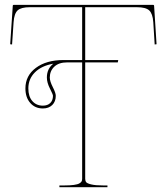

<svg xmlns="http://www.w3.org/2000/svg" viewBox="-20 -780 695 800"><path d="M202.1 -514.6Q152.8 -505.9 125.5 -478.5Q98.1 -451.2 98.1 -411.6Q98.1 -377.9 114.7 -358.9Q131.3 -339.8 158.7 -339.8Q178.2 -339.8 189.5 -350.8Q200.7 -361.8 200.7 -380.9Q200.7 -386.2 188 -411.1Q175.3 -436 175.3 -457Q175.3 -493.2 202.1 -514.6ZM38.1 -759.8H617.2Q622.1 -759.8 622.1 -755.4L632.3 -595.7L624.5 -594.7L618.7 -687.5Q616.2 -723.1 601.8 -736.6Q587.4 -750 549.8 -750H335V-529.8H472.7L470.7 -520H335V-35.2Q335 -26.4 339.1 -21Q343.3 -15.6 360.6 -11.5Q377.9 -7.3 410.2 -7.3H427.7V0H227.5V-7.3H247.6Q272 -7.3 287.8 -9.5Q303.7 -11.7 310.8 -15.9Q317.9 -20 320.1 -24.4Q322.3 -28.8 322.3 -35.2V-520H259.3Q225.1 -520 206.3 -502.2Q187.5 -484.4 187.5 -457Q187.5 -441.4 200 -417Q212.4 -392.6 212.4 -380.9Q212.4 -356.9 197.8 -342.5Q183.1 -328.1 158.7 -328.1Q126 -328.1 106 -351.1Q85.9 -374 85.9 -411.6Q85.9 -464.8 129.6 -497.3Q173.3 -529.8 244.6 -529.8H322.3V-750H105Q67.9 -750 53.5 -736.8Q39.1 -723.6 36.6 -687.5L30.3 -594.7L22.5 -595.7L33.2 -755.4Q33.2 -759.8 38.1 -759.8Z"/></svg>

Font: ZnikomitNo24
Style: Thin
Weight: 300
Designer: gluk
Foundry: gluk
Version: Version 0.55